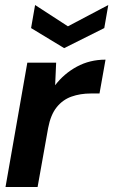

<svg xmlns="http://www.w3.org/2000/svg" viewBox="-20 -746 452 766"><path d="M2 0 89 -496H204L200 -406Q235 -452 286.5 -480Q338 -508 401 -508L377 -373H342Q300 -373 265 -360.5Q230 -348 206 -318Q182 -288 172 -235L130 0ZM236 -554 104 -634 120 -726 251 -641 412 -726 396 -634Z"/></svg>

Font: Rethink Sans
Style: Bold Italic
Weight: 700
Italic angle: -10°
Designer: The Rethink Sans project authors (Hans Thiessen). DM Sans designed by Colophon Foundry.
Foundry: Rethink Communications LLC
Version: Version 1.001